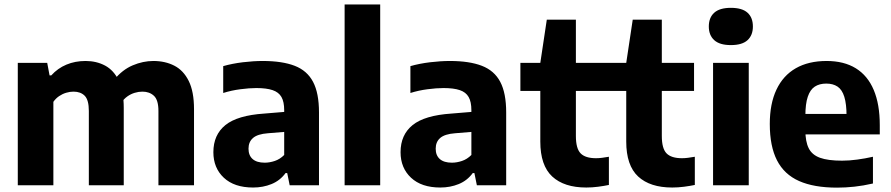

<svg xmlns="http://www.w3.org/2000/svg" viewBox="-20 -828 3980 858"><path d="M59.5 0V-547H191L201.5 -491H209Q238 -523 276.8 -539.2Q315.5 -555.5 362.5 -555.5Q411 -555.5 449.8 -534.8Q488.5 -514 510.8 -467.8Q533 -421.5 533 -345.5V0H377V-332Q377 -381 358.8 -399.8Q340.5 -418.5 308.5 -418.5Q292.5 -418.5 275.8 -413.5Q259 -408.5 244.2 -398.5Q229.5 -388.5 218.5 -373V0ZM688 0V-332Q688 -381 668 -399.8Q648 -418.5 616.5 -418.5Q599 -418.5 581.8 -413.2Q564.5 -408 549 -397Q533.5 -386 522 -368.5L490.5 -472Q527 -516.5 573 -536Q619 -555.5 665.5 -555.5Q718 -555.5 759 -534.5Q800 -513.5 823.5 -466Q847 -418.5 847 -340.5V0Z M1111 10Q1027 10 980.2 -33.8Q933.5 -77.5 933.5 -148Q933.5 -225.5 987.2 -269Q1041 -312.5 1161 -320.5L1276 -330L1293 -242L1177 -232.5Q1131 -229 1110.8 -211.5Q1090.5 -194 1090.5 -163.5Q1090.5 -133.5 1109 -117.2Q1127.5 -101 1163 -101Q1185 -101 1208 -108.8Q1231 -116.5 1250 -135.5V-335.5Q1250 -373 1237.8 -394.5Q1225.5 -416 1198.2 -425.2Q1171 -434.5 1125.5 -434.5Q1094 -434.5 1054 -429.2Q1014 -424 977.5 -412.5V-532.5Q1017.5 -544 1065.2 -549.8Q1113 -555.5 1154 -555.5Q1241 -555.5 1296.8 -534Q1352.5 -512.5 1379 -462.2Q1405.5 -412 1405.5 -325.5V0H1274.5L1263.5 -54.5H1256Q1231.5 -21 1193.5 -5.5Q1155.5 10 1111 10Z M1520 0V-808H1679V0Z M1947.5 10Q1863.5 10 1816.8 -33.8Q1770 -77.5 1770 -148Q1770 -225.5 1823.8 -269Q1877.5 -312.5 1997.5 -320.5L2112.5 -330L2129.5 -242L2013.5 -232.5Q1967.5 -229 1947.2 -211.5Q1927 -194 1927 -163.5Q1927 -133.5 1945.5 -117.2Q1964 -101 1999.5 -101Q2021.5 -101 2044.5 -108.8Q2067.5 -116.5 2086.5 -135.5V-335.5Q2086.5 -373 2074.2 -394.5Q2062 -416 2034.8 -425.2Q2007.5 -434.5 1962 -434.5Q1930.5 -434.5 1890.5 -429.2Q1850.5 -424 1814 -412.5V-532.5Q1854 -544 1901.8 -549.8Q1949.5 -555.5 1990.5 -555.5Q2077.5 -555.5 2133.2 -534Q2189 -512.5 2215.5 -462.2Q2242 -412 2242 -325.5V0H2111L2100 -54.5H2092.5Q2068 -21 2030 -5.5Q1992 10 1947.5 10Z M2600 10Q2501 10 2447.8 -39.2Q2394.5 -88.5 2394.5 -195.5V-547L2423.5 -740H2553.5V-220.5Q2553.5 -164 2574.8 -142.5Q2596 -121 2643.5 -121Q2656.5 -121 2670.2 -122.8Q2684 -124.5 2701 -127.5V-1.5Q2679.5 3 2652.8 6.5Q2626 10 2600 10ZM2305.5 -421.5V-547H2697.5V-421.5Z M2984 10Q2885 10 2831.8 -39.2Q2778.5 -88.5 2778.5 -195.5V-547L2807.5 -740H2937.5V-220.5Q2937.5 -164 2958.8 -142.5Q2980 -121 3027.5 -121Q3040.5 -121 3054.2 -122.8Q3068 -124.5 3085 -127.5V-1.5Q3063.5 3 3036.8 6.5Q3010 10 2984 10ZM2689.5 -421.5V-547H3081.5V-421.5Z M3166.5 0V-547H3326V0ZM3246 -626.5Q3196 -626.5 3171.8 -648.5Q3147.5 -670.5 3147.5 -709.5Q3147.5 -749.5 3171.8 -771.2Q3196 -793 3246 -793Q3296.5 -793 3320.5 -771.2Q3344.5 -749.5 3344.5 -709.5Q3344.5 -670.5 3320.5 -648.5Q3296.5 -626.5 3246 -626.5Z M3720.5 10.5Q3617.5 10.5 3551 -19Q3484.5 -48.5 3452.2 -111.5Q3420 -174.5 3420 -274Q3420 -364.5 3449.8 -427.5Q3479.5 -490.5 3536.2 -523Q3593 -555.5 3674 -555.5Q3751.5 -555.5 3804.5 -522.8Q3857.5 -490 3884.5 -426Q3911.5 -362 3911.5 -269V-227.5H3511V-319H3788.5L3763 -309.5Q3763 -363.5 3753 -395.5Q3743 -427.5 3722.8 -441Q3702.5 -454.5 3672.5 -454.5Q3642 -454.5 3621.2 -441Q3600.5 -427.5 3589.8 -395.8Q3579 -364 3579 -310V-246Q3579 -195.5 3593.8 -165.8Q3608.5 -136 3644.2 -123Q3680 -110 3743 -110Q3775 -110 3810.2 -114.8Q3845.5 -119.5 3881 -127.5V-8Q3837.5 2 3798.2 6.2Q3759 10.5 3720.5 10.5Z"/></svg>

Font: Encode Sans Condensed Thin
Style: Bold
Weight: 700
Version: Version 3.002